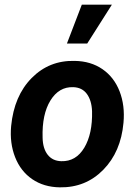

<svg xmlns="http://www.w3.org/2000/svg" viewBox="-20 -802 593 832"><path d="M303.7 -538.1Q373.5 -537.1 424.1 -502.2Q474.6 -467.3 498.3 -406Q522 -344.7 515.1 -270Q503.9 -144 427.5 -66.2Q351.1 11.7 238.8 9.8Q169.9 8.8 119.6 -25.6Q69.3 -60.1 45.4 -121.1Q21.5 -182.1 28.3 -255.9Q41 -386.7 117.2 -463.9Q193.4 -541 303.7 -538.1ZM164.6 -205.6Q165.5 -158.7 186.5 -131.6Q207.5 -104.5 245.6 -103.5Q309.1 -101.6 345.2 -161.9Q381.3 -222.2 378.9 -320.3Q377 -367.2 356.2 -395.3Q335.4 -423.3 296.9 -424.3Q235.4 -426.3 198.5 -366.5Q161.6 -306.6 164.6 -205.6ZM334.5 -781.7H464.8L357.9 -613.3H270Z"/></svg>

Font: RobotoInd
Style: Bold Italic
Weight: 700
Italic angle: -12°
Designer: Google
Version: Version 2.001150; 2014